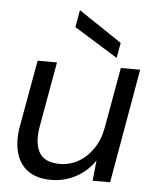

<svg xmlns="http://www.w3.org/2000/svg" viewBox="-53 -774 667 830"><g transform="rotate(5 280.5 -358.5)"><path d="M199 12Q137 12 99 -15.5Q61 -43 47.5 -92.5Q34 -142 45 -206L97 -496H181L131 -215Q118 -141 141.5 -100.5Q165 -60 231 -60Q274 -60 310.5 -80.5Q347 -101 374 -139.5Q401 -178 411 -232L458 -496H542L455 0H379L388 -87H387Q356 -41 306.5 -14.5Q257 12 199 12ZM436 -538 247 -655 260 -729H261L448 -604Z"/></g></svg>

Font: DM Sans 28pt
Style: Italic
Weight: 400
Italic angle: -10°
Version: Version 4.004;gftools[0.9.30]